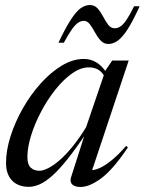

<svg xmlns="http://www.w3.org/2000/svg" viewBox="-20 -734 576 764"><path d="M263 -29.5 321.5 -212.5H329Q284.5 -146 250.2 -102.8Q216 -59.5 188.2 -35Q160.5 -10.5 137.8 -0.5Q115 9.5 94.5 9.5Q68 9.5 47.5 -1Q27 -11.5 15.5 -32.8Q4 -54 4 -85.5Q4 -135.5 22 -192Q40 -248.5 71 -303Q102 -357.5 142 -402Q182 -446.5 226 -473Q270 -499.5 314 -499.5Q342.5 -499.5 366 -484.2Q389.5 -469 407 -439L399 -423Q388 -446.5 371.8 -456.2Q355.5 -466 334 -466Q301 -466 266.8 -441.8Q232.5 -417.5 200.8 -377.8Q169 -338 143.8 -290.2Q118.5 -242.5 103.8 -195Q89 -147.5 89 -109Q89 -79.5 102.2 -67Q115.5 -54.5 136.5 -54.5Q151 -54.5 171.2 -64.5Q191.5 -74.5 215.5 -95Q239.5 -115.5 266.8 -148.5Q294 -181.5 322.5 -227.5L399.5 -453.5L426.5 -493H492L341.5 -41.5L331.5 -58Q345.5 -54 367.8 -61.8Q390 -69.5 419 -92Q448 -114.5 482 -153.5L489 -147.5Q429.5 -59 382.8 -24.5Q336 10 300.5 10Q277 10 267 -0.5Q257 -11 263 -29.5ZM535.5 -709Q508 -648 486.5 -615.5Q465 -583 447 -571Q429 -559 411.5 -559Q393 -559 380.2 -573Q367.5 -587 357.8 -605.2Q348 -623.5 337.8 -637.2Q327.5 -651 313.5 -651Q302.5 -651 291.2 -643.8Q280 -636.5 266.5 -617.8Q253 -599 234 -564H212.5Q241.5 -625 262.8 -657.2Q284 -689.5 301.8 -701.8Q319.5 -714 337.5 -714Q356.5 -714 368.8 -700Q381 -686 390.5 -667.8Q400 -649.5 410.5 -635.5Q421 -621.5 436.5 -621.5Q448 -621.5 459.2 -628.8Q470.5 -636 483.5 -655.2Q496.5 -674.5 513.5 -709Z"/></svg>

Font: Newsreader 60pt
Style: Italic
Weight: 400
Italic angle: -17°
Designer: Hugues Gentile
Foundry: Production Type
Version: Version 1.003